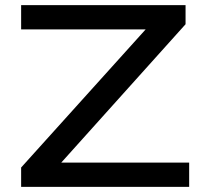

<svg xmlns="http://www.w3.org/2000/svg" viewBox="-20 -725 798 745"><path d="M62 0V-75L584 -654L595 -611H62V-705H700V-631L179 -51L167 -94H714V0Z"/></svg>

Font: Nunito Sans 7pt Expanded Medium
Style: Regular
Weight: 500
Width: 7
Designer: Vernon Adams
Foundry: Vernon Adams
Version: Version 3.101;gftools[0.9.27]